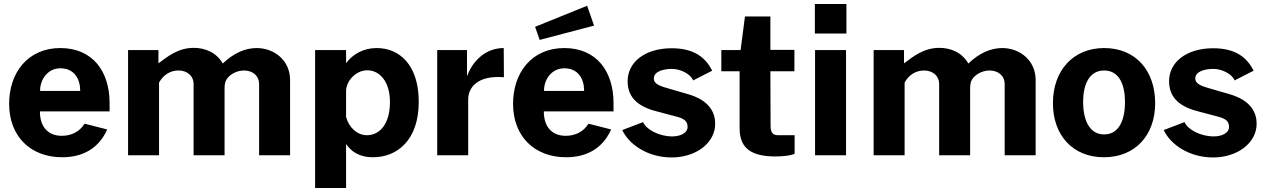

<svg xmlns="http://www.w3.org/2000/svg" viewBox="-20 -782 6367 967"><path d="M532 -221V-263C532 -422 447 -540 284 -540C121 -540 26 -417 26 -259C26 -94 135 10 293 10C401 10 479 -38 520 -130L406 -159C381 -119 340 -98 291 -98C223 -98 181 -142 181 -221ZM182 -324C181 -380 219 -438 284 -438C354 -438 384 -385 384 -324Z M781 0V-366C802 -405 838 -427 879 -427C922 -427 955 -401 955 -358V0H1111V-339C1111 -349 1112 -357 1115 -370C1126 -401 1167 -427 1209 -427C1252 -427 1285 -401 1285 -358V0H1441V-379C1441 -479 1360 -540 1273 -540C1214 -540 1156 -514 1102 -462C1071 -517 1014 -541 956 -541C876 -541 823 -496 778 -463V-530H625V0Z M1723 165V-57C1762 1 1819 10 1859 10C1980 10 2089 -76 2089 -269C2089 -454 1993 -540 1877 -540C1810 -540 1757 -509 1723 -464V-530H1567V165ZM1828 -101C1779 -101 1737 -140 1723 -193V-323C1723 -373 1771 -428 1830 -428C1890 -428 1944 -374 1944 -268C1944 -157 1892 -101 1828 -101Z M2338 0V-281C2338 -341 2385 -404 2518 -393L2517 -540C2427 -540 2361 -477 2332 -398V-530H2182V0Z M3070 -221V-263C3070 -422 2985 -540 2822 -540C2659 -540 2564 -417 2564 -259C2564 -94 2673 10 2831 10C2939 10 3017 -38 3058 -130L2944 -159C2919 -119 2878 -98 2829 -98C2761 -98 2719 -142 2719 -221ZM2720 -324C2719 -380 2757 -438 2822 -438C2892 -438 2922 -385 2922 -324ZM2675 -647 2698 -581 2972 -653 2937 -753Z M3363 11C3484 11 3582 -61 3582 -159C3582 -211 3557 -277 3441 -309L3358 -333C3305 -348 3273 -358 3273 -387C3273 -423 3323 -435 3364 -435C3406 -435 3457 -411 3471 -377L3567 -426C3535 -489 3480 -539 3363 -539C3231 -539 3140 -471 3141 -371C3142 -283 3204 -241 3295 -219L3386 -195C3425 -185 3443 -172 3443 -143C3443 -112 3407 -95 3366 -95C3299 -95 3234 -130 3219 -167L3114 -127C3147 -56 3240 11 3363 11Z M3981 -531H3860V-699H3732L3710 -530H3613V-423H3705V-138C3705 -53 3742 6 3885 6C3935 6 3968 -1 3982 -7V-101H3900C3877 -101 3861 -109 3861 -147L3860 -423H3981Z M4085 -530V0H4241V-530ZM4084 -762V-613H4243V-762Z M4536 0V-366C4557 -405 4593 -427 4634 -427C4677 -427 4710 -401 4710 -358V0H4866V-339C4866 -349 4867 -357 4870 -370C4881 -401 4922 -427 4964 -427C5007 -427 5040 -401 5040 -358V0H5196V-379C5196 -479 5115 -540 5028 -540C4969 -540 4911 -514 4857 -462C4826 -517 4769 -541 4711 -541C4631 -541 4578 -496 4533 -463V-530H4380V0Z M5540 10C5700 10 5798 -104 5798 -262C5798 -424 5702 -540 5541 -540C5386 -540 5283 -428 5283 -262C5283 -103 5381 10 5540 10ZM5541 -105C5461 -105 5435 -188 5435 -268C5435 -348 5461 -427 5541 -427C5621 -427 5646 -348 5646 -268C5646 -187 5621 -105 5541 -105Z M6090 11C6211 11 6309 -61 6309 -159C6309 -211 6284 -277 6168 -309L6085 -333C6032 -348 6000 -358 6000 -387C6000 -423 6050 -435 6091 -435C6133 -435 6184 -411 6198 -377L6294 -426C6262 -489 6207 -539 6090 -539C5958 -539 5867 -471 5868 -371C5869 -283 5931 -241 6022 -219L6113 -195C6152 -185 6170 -172 6170 -143C6170 -112 6134 -95 6093 -95C6026 -95 5961 -130 5946 -167L5841 -127C5874 -56 5967 11 6090 11Z"/></svg>

Font: Cheyenne Sans
Style: Bold
Weight: 700
Designer: The Public Sans project authors (U.S. Web Design System), Libre Franklin designed by Pablo Impallari and Rodrigo Fuenzal
Foundry: The Cheyenne Sans Project Authors
Version: Version 2.007